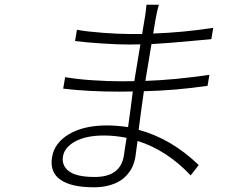

<svg xmlns="http://www.w3.org/2000/svg" viewBox="-20 -768 996 819"><path d="M257.8 -438.9Q305 -430.4 373 -425.8Q441.1 -421.2 497.9 -421.2Q540.8 -421.2 552.9 -421.9L578.8 -578.8Q567.8 -578.1 529.8 -578.1Q480.5 -578.1 412.1 -582.7Q343.8 -587.4 300.1 -593L308.2 -641Q347.3 -633.5 416.5 -628.2Q485.8 -622.9 536.2 -622.9H586.3L598.4 -696Q603 -724.1 604.8 -747.9H657.7Q650.9 -725.1 643.5 -686.1L633.5 -625Q758.2 -629.3 889.6 -649.1L881.4 -600.9Q859.7 -599.1 803.8 -593.9Q747.9 -588.8 706.7 -585.4Q665.5 -582 626.1 -579.9L600.1 -422.9Q725.9 -427.2 873.2 -448.9L865.4 -402Q730.5 -382.1 593.8 -378.9Q583.8 -310.7 571.4 -214.1Q709.9 -177.2 827.8 -63.9L793.3 -19.9Q691.8 -127.5 566.8 -166.9Q558.6 -106.5 557.2 -96.9Q554 -78.5 547.1 -61.6Q540.1 -44.7 526.3 -27.3Q512.4 -9.9 493.3 2.5Q474.1 14.9 445 22.9Q415.8 30.9 380 30.9Q283.4 30.9 237.4 -1.6Q191.4 -34.1 202.1 -98Q212.4 -159.4 275.2 -196.2Q338.1 -233 436.4 -233Q474.8 -233 526.3 -225.9Q538.7 -313.9 546.5 -377.8Q534.4 -377.1 490.4 -377.1Q356.9 -377.1 249.6 -389.9ZM248.6 -100.9Q242.2 -61.8 274.3 -37.5Q306.5 -13.1 384.2 -13.1Q493.3 -13.1 508.2 -103Q509.2 -110.1 513.1 -136.5Q517 -163 519.9 -180Q470.9 -190 423.3 -190Q347.3 -190 301.1 -164.8Q255 -139.6 248.6 -100.9Z"/></svg>

Font: Karasuma Gothic
Style: Light Italic
Weight: 300
Italic angle: 9.39998°
Designer: Rasmus Andersson / Ryoko Nishizuka
Foundry: rsms
Version: Version 1.00